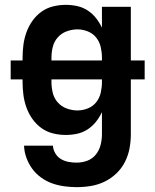

<svg xmlns="http://www.w3.org/2000/svg" viewBox="-20 -548 640 791"><path d="M296 223Q271 223 245 219.5Q219 216 195 207.5Q171 199 149.5 183.5Q128 168 113 147.5Q98 127 89 102.5Q80 78 79 52H198Q199 69 208 84Q217 99 231.5 107.5Q246 116 262.5 119Q279 122 296 122Q319 122 340 114Q361 106 375 88.5Q389 71 394.5 49Q400 27 400 5V-86Q390 -65 375.5 -46.5Q361 -28 341 -15Q321 -2 298 3Q275 8 251 8Q224 8 198 1.5Q172 -5 150.5 -20.5Q129 -36 113.5 -58Q98 -80 89 -105Q80 -130 76.5 -156.5Q73 -183 73 -210V-221H24V-299H73V-310Q73 -337 76.5 -363.5Q80 -390 89 -415Q98 -440 113.5 -462Q129 -484 150.5 -499.5Q172 -515 198 -521.5Q224 -528 251 -528Q275 -528 298 -523Q321 -518 341 -505Q361 -492 375.5 -473.5Q390 -455 400 -434V-520H519V-299H576V-221H519V5Q519 35 513.5 64Q508 93 494.5 119.5Q481 146 459.5 166.5Q438 187 411.5 200Q385 213 355.5 218Q326 223 296 223ZM192 -299H400V-310Q400 -332 395 -354Q390 -376 376.5 -393Q363 -410 342 -418.5Q321 -427 299 -427Q277 -427 255 -419Q233 -411 218 -394Q203 -377 197.5 -355Q192 -333 192 -310ZM299 -93Q321 -93 342 -101.5Q363 -110 376.5 -127Q390 -144 395 -166Q400 -188 400 -210V-221H192V-210Q192 -187 197.5 -165Q203 -143 218 -126Q233 -109 255 -101Q277 -93 299 -93Z"/></svg>

Font: Iosevka SS04 Extended
Style: Bold
Weight: 700
Width: 7
Monospace: yes
Designer: Belleve Invis
Foundry: Belleve Invis
Version: Version 19.0.0; ttfautohint (v1.8.4)